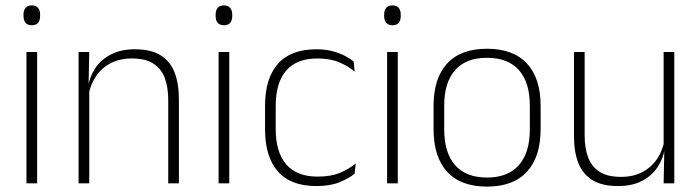

<svg xmlns="http://www.w3.org/2000/svg" viewBox="-20 -679 2593 711"><path d="M78 0V-486.5H117.5V0ZM98 -585.5Q82.5 -585.5 74.8 -594.5Q67 -603.5 67 -620.5V-624.5Q67 -641 74.8 -650Q82.5 -659 98 -659Q113 -659 120.8 -650Q128.5 -641 128.5 -624.5V-620.5Q128.5 -603 120.8 -594.2Q113 -585.5 98 -585.5Z M603 0V-308Q603 -356 590 -390.5Q577 -425 547.5 -443.8Q518 -462.5 468.5 -462.5Q423 -462.5 389 -444.5Q355 -426.5 334.5 -395.2Q314 -364 307 -324L296 -356H306Q311.5 -394 332.5 -426Q353.5 -458 390.5 -477.2Q427.5 -496.5 479.5 -496.5Q539 -496.5 574.8 -474.2Q610.5 -452 626.5 -410.8Q642.5 -369.5 642.5 -311.5V0ZM271 0V-486.5H310.5L308 -362.5L310.5 -361V0Z M789.5 0V-486.5H829V0ZM809.5 -585.5Q794 -585.5 786.2 -594.5Q778.5 -603.5 778.5 -620.5V-624.5Q778.5 -641 786.2 -650Q794 -659 809.5 -659Q824.5 -659 832.2 -650Q840 -641 840 -624.5V-620.5Q840 -603 832.2 -594.2Q824.5 -585.5 809.5 -585.5Z M1151.5 10Q1056.5 10 1009 -44.2Q961.5 -98.5 961.5 -199.5V-287.5Q961.5 -388.5 1009 -442.5Q1056.5 -496.5 1151.5 -496.5Q1185 -496.5 1211.2 -489.5Q1237.5 -482.5 1257 -472.2Q1276.5 -462 1289.5 -451.5L1293.5 -413.5Q1270 -434 1236.5 -448.2Q1203 -462.5 1155 -462.5Q1078.5 -462.5 1039.8 -417.5Q1001 -372.5 1001 -287V-200.5Q1001 -116 1039.8 -70.5Q1078.5 -25 1156.5 -25Q1206 -25 1240 -39.5Q1274 -54 1297.5 -74L1293 -35.5Q1272.5 -19 1238 -4.5Q1203.5 10 1151.5 10Z M1413.5 0V-486.5H1453V0ZM1433.5 -585.5Q1418 -585.5 1410.2 -594.5Q1402.5 -603.5 1402.5 -620.5V-624.5Q1402.5 -641 1410.2 -650Q1418 -659 1433.5 -659Q1448.5 -659 1456.2 -650Q1464 -641 1464 -624.5V-620.5Q1464 -603 1456.2 -594.2Q1448.5 -585.5 1433.5 -585.5Z M1783.5 12Q1686 12 1635.8 -43Q1585.5 -98 1585.5 -201V-286.5Q1585.5 -389.5 1636 -444Q1686.5 -498.5 1783.5 -498.5Q1880.5 -498.5 1931.2 -444Q1982 -389.5 1982 -286.5V-201Q1982 -98 1931.2 -43Q1880.5 12 1783.5 12ZM1783.5 -21.5Q1860.5 -21.5 1901.2 -67.2Q1942 -113 1942 -199.5V-288Q1942 -374 1901.5 -419.5Q1861 -465 1783.5 -465Q1706 -465 1665.5 -419.5Q1625 -374 1625 -288V-199.5Q1625 -113 1665.5 -67.2Q1706 -21.5 1783.5 -21.5Z M2145 -486.5V-178.5Q2145 -130.5 2158 -96Q2171 -61.5 2200.5 -42.8Q2230 -24 2279.5 -24Q2325.5 -24 2359.2 -42Q2393 -60 2413.8 -91.2Q2434.5 -122.5 2441 -162.5L2452 -130.5H2442Q2436.5 -93 2415.5 -60.8Q2394.5 -28.5 2357.8 -9.2Q2321 10 2268.5 10Q2209.5 10 2173.5 -12.2Q2137.5 -34.5 2121.5 -75.8Q2105.5 -117 2105.5 -175V-486.5ZM2477 -486.5V0H2437.5L2440 -123.5L2437.5 -125.5V-486.5Z"/></svg>

Font: Anek Tamil Medium ExtraLight
Style: Regular
Weight: 250
Version: Version 1.003